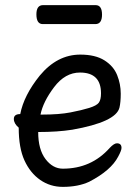

<svg xmlns="http://www.w3.org/2000/svg" viewBox="-20 -705 540 749"><path d="M225 24Q176 24 137 -3Q98 -30 75.5 -79Q53 -128 53 -207Q34 -223 34 -241Q34 -260 59 -260Q73 -333 135 -410Q203 -492 293 -492Q352 -492 387.5 -469.5Q423 -447 437 -412Q451 -377 451 -340Q451 -306 446 -285Q432 -229 262 -199Q205 -190 129 -190Q129 -122 157.5 -84.5Q186 -47 225 -47Q336 -47 408 -128Q425 -146 436 -146Q454 -146 454 -128Q454 -118 441 -94Q413 -40 328 4Q285 24 225 24ZM138 -258H145Q211 -258 255 -266.5Q299 -275 328 -284Q357 -293 365.5 -304.5Q374 -316 374 -341Q374 -422 292 -422Q234 -422 191 -365Q148 -308 138 -258ZM147 -611Q122 -611 122 -649Q122 -685 148 -685H353Q378 -685 378 -648Q378 -611 352 -611Z"/></svg>

Font: LXGW WenKai Mono TC
Style: Bold
Weight: 700
Designer: LXGW / Fontworks Inc.
Foundry: LXGW / Fontworks Inc.
Version: Version 1.330